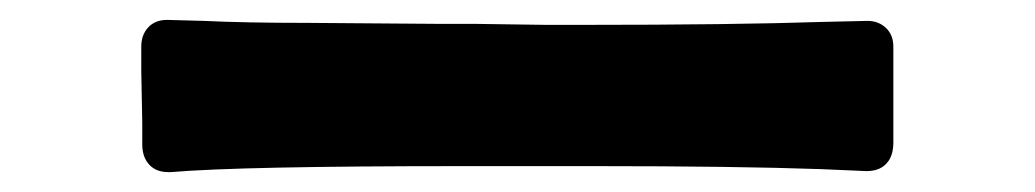

<svg xmlns="http://www.w3.org/2000/svg" viewBox="-20 -473 1040 193"><path d="M878 -330Q878 -318 873 -311Q866 -301 851 -301L805 -303Q719 -306 578 -306H444Q222 -306 152 -300Q150 -300 149 -300Q135 -300 128 -310Q123 -317 123 -328V-350L122 -402V-423Q122 -425 122 -426Q122 -438 129 -445.5Q136 -453 148 -453L185 -452Q227 -450 289 -450L422 -449H458L529 -448H565Q717 -448 808 -451L852 -452Q863 -452 870.5 -445Q878 -438 878 -426Q878 -425 878 -423Z"/></svg>

Font: Tsunagi Gothic Black
Style: Regular
Weight: 900
Designer: Yoshimichi Ohira
Foundry: Positype
Version: Version 1.001